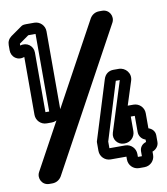

<svg xmlns="http://www.w3.org/2000/svg" viewBox="-81 -760 741 853"><g transform="rotate(-10 289.5 -333.5)"><path d="M111 -292V-561C111 -591 83 -613 52 -603V-611C52 -612 53 -612 53 -612L94 -641C95 -642 97 -642 97 -642H128V-292ZM178 -289V-645C178 -671 157 -692 131 -692H94C78 -692 75 -689 68 -684L21 -651C8 -641 2 -629 2 -613V-590C2 -560 30 -538 61 -550V-289C61 -264 81 -242 108 -242H131C157 -242 178 -263 178 -289ZM73 25H86C104 25 119 16 128 1L473 -632C487 -658 470 -692 437 -692H424C406 -692 391 -683 382 -668L37 -35C23 -9 40 25 73 25ZM434 -85H363V-115L443 -375H461L390 -150C381 -122 402 -94 431 -94H434C460 -94 481 -115 481 -141V-207H499V-134C499 -116 511 -100 528 -95V-84C508 -78 499 -63 499 -46V-25H481V-38C481 -64 460 -85 434 -85ZM549 -22V-37C562 -41 578 -55 578 -75V-105C578 -124 565 -137 549 -142V-210C549 -236 528 -257 502 -257H476L510 -363C521 -396 495 -425 465 -425H441C421 -425 403 -414 396 -390L314 -126C313 -124 313 -121 313 -119V-82C313 -56 334 -35 360 -35H431V-22C431 3 451 25 478 25H502C528 25 549 4 549 -22Z"/></g></svg>

Font: DIN Rundschrift
Style: EngKont
Weight: 400
Width: 3
Version: Version 1.027